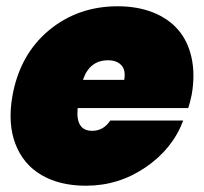

<svg xmlns="http://www.w3.org/2000/svg" viewBox="-20 -591 656 618"><path d="M328.1 -397Q268.1 -397 247.1 -334H379.9Q385.3 -365.7 370.4 -381.3Q355.5 -397 328.1 -397ZM569.8 -203.1Q535.6 -111.8 448.7 -52.5Q361.8 6.8 256.8 6.8Q172.4 6.8 113.5 -27.6Q54.7 -62 29.5 -127.9Q4.4 -193.8 20 -282.2Q43.9 -415.5 137.2 -493.2Q230.5 -570.8 358.9 -570.8Q421.9 -570.8 471.7 -551.3Q521.5 -531.7 553 -495.6Q584.5 -459.5 596.4 -406Q608.4 -352.5 597.2 -287.1Q591.3 -258.8 585.9 -243.2H230Q222.7 -169.9 276.9 -169.9Q313 -169.9 335 -203.1Z"/></svg>

Font: SVN-Poppins Black
Style: Italic
Weight: 900
Italic angle: -10°
Designer: Ninad Kale (Devanagari), Jonny Pinhorn (Latin)
Foundry: Indian Type Foundry
Version: Version 3.002 2017